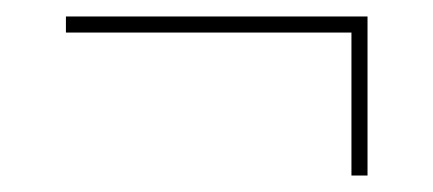

<svg xmlns="http://www.w3.org/2000/svg" viewBox="-20 -416 526 233"><path d="M406.5 -376.5H60V-396H426V-203H406.5Z"/></svg>

Font: Bodoni* 11pt
Style: Italic
Weight: 400
Italic angle: -13°
Version: Version 2.3